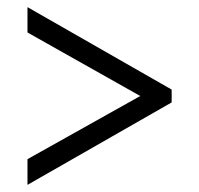

<svg xmlns="http://www.w3.org/2000/svg" viewBox="-20 -627 559 538"><path d="M57 -181 373 -358 57 -536V-607L461 -376V-340L57 -109Z"/></svg>

Font: Noto Serif Sinhala SemiCondensed Medium
Style: Regular
Weight: 500
Width: 4
Designer: Jelle Bosma - Monotype Design Team
Foundry: Monotype Imaging Inc.
Version: Version 2.007; ttfautohint (v1.8.4.7-5d5b)